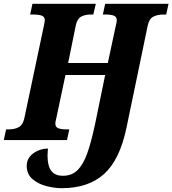

<svg xmlns="http://www.w3.org/2000/svg" viewBox="-42 -734 903 1006"><path d="M98 135Q98 96 130.5 71Q163 46 209 44Q207 70 207 80Q207 135 226.5 161Q246 187 288 187Q334 187 364 157.5Q394 128 414.5 71Q435 14 456 -83L509 -341H301L252 -110Q248 -96 248 -87Q248 -68 263.5 -62Q279 -56 309 -56H321L309 0H-22L-10 -56H2Q35 -56 56 -67.5Q77 -79 85 -112L186 -590Q188 -601 190.5 -612Q193 -623 193 -627Q193 -646 177 -652Q161 -658 128 -658H116L128 -714H460L447 -658H436Q403 -658 382.5 -646.5Q362 -635 355 -600L315 -404H523L564 -596Q570 -619 570 -627Q570 -646 554.5 -652Q539 -658 509 -658H497L509 -714H841L829 -658H817Q783 -658 761 -646.5Q739 -635 732 -600L621 -66Q586 103 503.5 177.5Q421 252 281 252Q245 252 202.5 241.5Q160 231 129 205Q98 179 98 135Z"/></svg>

Font: Noto Serif NarrowExtraBold
Style: Italic
Weight: 800
Width: 4
Italic angle: -12°
Designer: Monotype Design Team
Foundry: Monotype Imaging Inc.
Version: Version 1.001